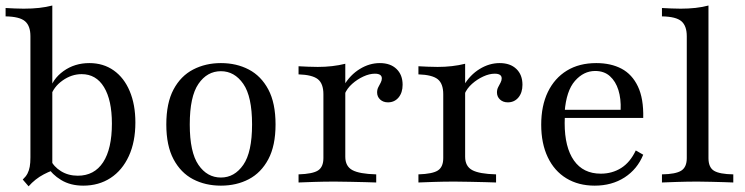

<svg xmlns="http://www.w3.org/2000/svg" viewBox="-24 -652 2663 686"><path d="M273.4 11.3Q227.4 11.3 194.4 -8.9Q161.3 -29 147.6 -54.8L156.5 -81.5Q167.7 -56.5 194 -40.3Q220.2 -24.2 254 -24.2Q312.9 -24.2 344.4 -72.2Q375.8 -120.2 375.8 -210.5Q375.8 -294.4 347.6 -340.7Q319.4 -387.1 267.7 -387.1Q231.5 -387.1 199.2 -364.1Q166.9 -341.1 156.5 -306.5L151.6 -324.2Q162.9 -369.4 202.8 -398Q242.7 -426.6 295.2 -426.6Q345.2 -426.6 382.3 -400.4Q419.4 -374.2 439.5 -326.2Q459.7 -278.2 459.7 -214.5Q459.7 -145.2 436.3 -94.4Q412.9 -43.5 371 -16.1Q329 11.3 273.4 11.3ZM78.2 13.7 57.3 -10.5Q68.5 -21 74.2 -31.9Q79.8 -42.7 82.3 -56.5Q84.7 -70.2 84.7 -89.5V-522.6Q84.7 -559.7 65.3 -576.2Q46 -592.7 -4 -593.5V-623.4Q11.3 -622.6 28.2 -621.8Q45.2 -621 60.5 -621Q91.1 -621 116.1 -623.8Q141.1 -626.6 162.9 -632.3V-42.7Q147.6 -37.1 132.3 -29Q116.9 -21 103.2 -10.1Q89.5 0.8 78.2 13.7Z M765.3 11.3Q709.7 11.3 665.7 -11.7Q621.8 -34.7 596 -83.1Q570.2 -131.5 570.2 -207.3Q570.2 -283.9 596 -332.3Q621.8 -380.6 666.1 -403.6Q710.5 -426.6 765.3 -426.6Q821 -426.6 864.9 -403.6Q908.9 -380.6 934.7 -332.3Q960.5 -283.9 960.5 -207.3Q960.5 -131.5 934.7 -83.1Q908.9 -34.7 864.9 -11.7Q821 11.3 765.3 11.3ZM765.3 -17.7Q813.7 -17.7 845.2 -62.9Q876.6 -108.1 876.6 -207.3Q876.6 -307.3 845.2 -352.4Q813.7 -397.6 765.3 -397.6Q716.1 -397.6 685.1 -352.4Q654 -307.3 654 -207.3Q654 -108.1 685.1 -62.9Q716.1 -17.7 765.3 -17.7Z M1042.7 0V-29Q1093.5 -30.6 1112.5 -43.1Q1131.5 -55.6 1131.5 -87.1V-315.3Q1131.5 -353.2 1111.7 -369Q1091.9 -384.7 1042.7 -386.3V-415.3Q1059.7 -414.5 1076.2 -413.7Q1092.7 -412.9 1111.3 -412.9Q1164.5 -412.9 1209.7 -424.2V-91.9Q1209.7 -58.1 1234.7 -44.4Q1259.7 -30.6 1320.2 -29V0Q1305.6 -0.8 1281 -1.2Q1256.5 -1.6 1227.8 -2.4Q1199.2 -3.2 1171.8 -3.2Q1133.1 -3.2 1097.2 -2Q1061.3 -0.8 1042.7 0ZM1362.1 -286.3Q1345.2 -286.3 1334.3 -296.4Q1323.4 -306.5 1323.4 -321.8Q1323.4 -332.3 1327.8 -340.7Q1332.3 -349.2 1336.3 -356.9Q1340.3 -364.5 1340.3 -371.8Q1340.3 -388.7 1315.3 -388.7Q1296 -388.7 1274.2 -378.6Q1252.4 -368.5 1234.3 -352.4Q1216.1 -336.3 1207.3 -315.3L1204.8 -346.8Q1227.4 -384.7 1261.7 -405.6Q1296 -426.6 1333.1 -426.6Q1371 -426.6 1392.7 -405.6Q1414.5 -384.7 1414.5 -349.2Q1414.5 -321 1400 -303.6Q1385.5 -286.3 1362.1 -286.3Z M1471 0V-29Q1521.8 -30.6 1540.7 -43.1Q1559.7 -55.6 1559.7 -87.1V-315.3Q1559.7 -353.2 1539.9 -369Q1520.2 -384.7 1471 -386.3V-415.3Q1487.9 -414.5 1504.4 -413.7Q1521 -412.9 1539.5 -412.9Q1592.7 -412.9 1637.9 -424.2V-91.9Q1637.9 -58.1 1662.9 -44.4Q1687.9 -30.6 1748.4 -29V0Q1733.9 -0.8 1709.3 -1.2Q1684.7 -1.6 1656 -2.4Q1627.4 -3.2 1600 -3.2Q1561.3 -3.2 1525.4 -2Q1489.5 -0.8 1471 0ZM1790.3 -286.3Q1773.4 -286.3 1762.5 -296.4Q1751.6 -306.5 1751.6 -321.8Q1751.6 -332.3 1756 -340.7Q1760.5 -349.2 1764.5 -356.9Q1768.5 -364.5 1768.5 -371.8Q1768.5 -388.7 1743.5 -388.7Q1724.2 -388.7 1702.4 -378.6Q1680.6 -368.5 1662.5 -352.4Q1644.4 -336.3 1635.5 -315.3L1633.1 -346.8Q1655.6 -384.7 1689.9 -405.6Q1724.2 -426.6 1761.3 -426.6Q1799.2 -426.6 1821 -405.6Q1842.7 -384.7 1842.7 -349.2Q1842.7 -321 1828.2 -303.6Q1813.7 -286.3 1790.3 -286.3Z M2100.8 11.3Q2042.7 11.3 1999.6 -14.9Q1956.5 -41.1 1933.1 -90.3Q1909.7 -139.5 1909.7 -206.5Q1909.7 -274.2 1933.5 -323.4Q1957.3 -372.6 2001.2 -399.6Q2045.2 -426.6 2106.5 -426.6Q2158.9 -426.6 2196.8 -406.5Q2234.7 -386.3 2255.2 -343.1Q2275.8 -300 2274.2 -230.6H1961.3L1960.5 -259.7H2193.5Q2195.2 -299.2 2185.5 -330.2Q2175.8 -361.3 2155.2 -379.8Q2134.7 -398.4 2102.4 -398.4Q2061.3 -398.4 2030.2 -362.9Q1999.2 -327.4 1993.5 -252.4L1995.2 -250.8Q1994.4 -241.9 1994 -232.3Q1993.5 -222.6 1993.5 -212.1Q1993.5 -125.8 2026.6 -78.6Q2059.7 -31.5 2122.6 -31.5Q2162.9 -31.5 2195.2 -51.6Q2227.4 -71.8 2247.6 -114.5L2274.2 -99.2Q2253.2 -47.6 2207.7 -18.1Q2162.1 11.3 2100.8 11.3Z M2341.1 0V-29Q2390.3 -29.8 2410.1 -42.3Q2429.8 -54.8 2429.8 -87.1V-522.6Q2429.8 -559.7 2410.5 -576.2Q2391.1 -592.7 2341.1 -593.5V-623.4Q2357.3 -622.6 2374.2 -621.8Q2391.1 -621 2408.1 -621Q2436.3 -621 2461.3 -623.8Q2486.3 -626.6 2507.3 -632.3V-87.1Q2507.3 -54 2527 -41.9Q2546.8 -29.8 2596 -29V0Q2583.9 -0.8 2562.9 -1.2Q2541.9 -1.6 2517.3 -2.4Q2492.7 -3.2 2468.5 -3.2Q2432.3 -3.2 2395.6 -2Q2358.9 -0.8 2341.1 0Z"/></svg>

Font: Playfair
Style: Regular
Weight: 400
Designer: Claus Eggers Sørensen
Foundry: Claus Eggers Sørensen
Version: Version 2.001;gftools[0.9.30]